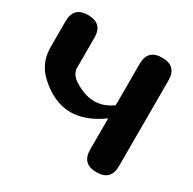

<svg xmlns="http://www.w3.org/2000/svg" viewBox="-155 -859 1022 1018"><g transform="rotate(30 356.0 -350.5)"><path d="M558.1 -700.7Q646 -700.7 646 -612.8V-87.9Q646 0 558.1 0Q469.7 0 469.7 -87.9V-278.8Q371.6 -207 279.3 -207Q178.7 -207 85.4 -293Q16.6 -356.4 16.6 -452.6V-612.3Q16.6 -700.2 104.5 -700.2Q192.9 -700.2 192.9 -612.3V-421.9Q198.2 -385.7 233.4 -363.3Q299.3 -320.3 359.4 -320.3Q417 -320.3 469.7 -359.4V-612.8Q469.7 -700.7 558.1 -700.7Z"/></g></svg>

Font: inglobal
Style: Bold
Weight: 700
Designer: Andrey Kochetov, Denis Davydov, Evgeny Yurtaev
Foundry: inglobal.ru
Version: Version 1.00 September 25, 2014, initial release